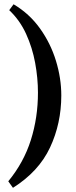

<svg xmlns="http://www.w3.org/2000/svg" viewBox="-20 -710 360 904"><path d="M19 143.6Q91.8 55.2 125.2 -50.5Q158.7 -156.2 158.7 -273.9Q158.7 -342.3 145.5 -414.1Q132.3 -485.8 102.8 -550.5Q73.2 -615.2 23.4 -662.1L43.9 -689.9Q118.7 -645.5 168.5 -575.7Q218.3 -505.9 243.4 -423.8Q268.6 -341.8 268.6 -260.7Q268.6 -128.9 215.6 -15.6Q162.6 97.7 41 174.3Z"/></svg>

Font: Namdhinggo
Style: Bold
Weight: 700
Designer: Victor Gaultney
Foundry: SIL International
Version: Version 3.001